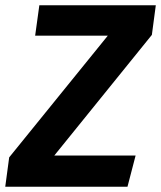

<svg xmlns="http://www.w3.org/2000/svg" viewBox="-38 -712 614 732"><path d="M-3 -112 373 -576H96L112 -692H556L541 -579L169 -119H479L448 0H-18Z"/></svg>

Font: Fira Sans SemiBold
Style: Italic
Weight: 600
Italic angle: -8°
Designer: bBox Type GmbH & Carrois Corporate GbR & Edenspiekermann AG
Foundry: bBox Type GmbH & Carrois Corporate GbR & Edenspiekermann AG
Version: Version 4.301